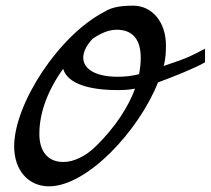

<svg xmlns="http://www.w3.org/2000/svg" viewBox="-20 -664 744 678"><path d="M704 -492C653 -466 651 -462 558 -431C565 -455 566 -482 566 -504C566 -584 519 -644 450 -644C405 -644 373 -638 350 -623C189 -541 30 -298 30 -147C30 -63 80 -6 153 -6C288 -6 470 -202 538 -373C592 -393 668 -423 704 -444ZM307 -527C337 -548 366 -559 392 -559C453 -559 477 -519 477 -460C477 -441 475 -422 471 -402C443 -395 420 -393 394 -393C317 -393 274 -421 274 -460C274 -480 284 -503 307 -527ZM320 -149C283 -112 240 -92 204 -92C145 -92 119 -134 119 -191C119 -264 147 -343 203 -421C218 -369 294 -346 393 -346C412 -346 432 -346 457 -351C433 -286 387 -215 320 -149Z"/></svg>

Font: Marck Script
Style: Regular
Weight: 400
Designer: Denis Masharov, Marck Fogel
Foundry: Denis Masharov
Version: Version 1.002